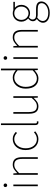

<svg xmlns="http://www.w3.org/2000/svg" viewBox="1502 -2336 1091 4136"><g transform="rotate(-90 2048.0 -268.5)"><path d="M105 -527H141V0H105ZM124 -660Q108 -660 97 -670.5Q86 -681 86 -698Q86 -717 97 -727Q108 -737 124 -737Q139 -737 151 -727Q163 -717 163 -698Q163 -681 151 -670.5Q139 -660 124 -660Z M380 -527 386 -444H388Q429 -485 472 -512.5Q515 -540 570 -540Q651 -540 690 -491Q729 -442 729 -339V0H693V-334Q693 -422 663.5 -464.5Q634 -507 566 -507Q517 -507 477 -481Q437 -455 386 -403V0H350V-527Z M1119 13Q1069 13 1025.5 -5.5Q982 -24 950.5 -59.5Q919 -95 901 -146Q883 -197 883 -262Q883 -328 902 -380Q921 -432 953.5 -467.5Q986 -503 1029 -521.5Q1072 -540 1120 -540Q1174 -540 1211 -519.5Q1248 -499 1274 -474L1251 -448Q1225 -473 1193 -490Q1161 -507 1120 -507Q1078 -507 1042 -489Q1006 -471 979 -439Q952 -407 936.5 -361.5Q921 -316 921 -262Q921 -208 935 -163.5Q949 -119 975.5 -87Q1002 -55 1038.5 -37.5Q1075 -20 1120 -20Q1164 -20 1201 -38.5Q1238 -57 1266 -83L1287 -56Q1254 -27 1212 -7Q1170 13 1119 13Z M1475 13Q1450 13 1435.5 -4Q1421 -21 1421 -59V-794H1457V-53Q1457 -20 1479 -20Q1482 -20 1485.5 -20Q1489 -20 1498 -22L1505 9Q1498 11 1492 12Q1486 13 1475 13Z M1702 -527V-192Q1702 -104 1731.5 -62Q1761 -20 1828 -20Q1877 -20 1917.5 -47Q1958 -74 2007 -133V-527H2043V0H2012L2008 -90H2006Q1966 -44 1923 -15.5Q1880 13 1825 13Q1744 13 1705 -36Q1666 -85 1666 -188V-527Z M2206 -262Q2206 -326 2225 -377.5Q2244 -429 2276 -465Q2308 -501 2351 -520.5Q2394 -540 2442 -540Q2490 -540 2525.5 -523.5Q2561 -507 2601 -476Q2602 -476 2604 -474L2601 -573V-794H2637V0H2607L2602 -70H2600Q2567 -37 2523 -12Q2479 13 2424 13Q2324 13 2265 -57.5Q2206 -128 2206 -262ZM2244 -262Q2244 -208 2256 -163.5Q2268 -119 2291.5 -87Q2315 -55 2349 -37.5Q2383 -20 2427 -20Q2473 -20 2515 -43.5Q2557 -67 2601 -111V-435Q2557 -474 2519.5 -490.5Q2482 -507 2440 -507Q2398 -507 2362.5 -487.5Q2327 -468 2300.5 -435Q2274 -402 2259 -357.5Q2244 -313 2244 -262Z M2847 -527H2883V0H2847ZM2866 -660Q2850 -660 2839 -670.5Q2828 -681 2828 -698Q2828 -717 2839 -727Q2850 -737 2866 -737Q2881 -737 2893 -727Q2905 -717 2905 -698Q2905 -681 2893 -670.5Q2881 -660 2866 -660Z M3122 -527 3128 -444H3130Q3171 -485 3214 -512.5Q3257 -540 3312 -540Q3393 -540 3432 -491Q3471 -442 3471 -339V0H3435V-334Q3435 -422 3405.5 -464.5Q3376 -507 3308 -507Q3259 -507 3219 -481Q3179 -455 3128 -403V0H3092V-527Z M3841 257Q3740 257 3682.5 216.5Q3625 176 3625 110Q3625 75 3646.5 40.5Q3668 6 3705 -20V-24Q3685 -36 3671.5 -57Q3658 -78 3658 -108Q3658 -126 3664 -141Q3670 -156 3678.5 -168.5Q3687 -181 3697 -190Q3707 -199 3716 -205V-209Q3691 -231 3670 -268.5Q3649 -306 3649 -354Q3649 -394 3663 -428Q3677 -462 3701.5 -487Q3726 -512 3759 -526Q3792 -540 3830 -540Q3853 -540 3870.5 -536Q3888 -532 3899 -527H4075V-494H3949Q3977 -471 3994 -435Q4011 -399 4011 -354Q4011 -315 3997 -280.5Q3983 -246 3958.5 -221Q3934 -196 3901 -181.5Q3868 -167 3830 -167Q3807 -167 3783 -173.5Q3759 -180 3741 -191Q3723 -177 3709 -157.5Q3695 -138 3695 -111Q3695 -81 3716 -59.5Q3737 -38 3798 -38H3915Q4003 -38 4043.5 -9.5Q4084 19 4084 79Q4084 113 4067 145Q4050 177 4018 202Q3986 227 3941.5 242Q3897 257 3841 257ZM3830 -200Q3859 -200 3885 -211.5Q3911 -223 3931 -243Q3951 -263 3962.5 -291.5Q3974 -320 3974 -354Q3974 -389 3962.5 -417.5Q3951 -446 3931.5 -466Q3912 -486 3886 -496.5Q3860 -507 3830 -507Q3801 -507 3775 -496.5Q3749 -486 3729.5 -466Q3710 -446 3698.5 -418Q3687 -390 3687 -354Q3687 -320 3698.5 -291.5Q3710 -263 3730 -243Q3750 -223 3776 -211.5Q3802 -200 3830 -200ZM3843 225Q3890 225 3928 212.5Q3966 200 3992.5 180Q4019 160 4033 135Q4047 110 4047 84Q4047 37 4015 17.5Q3983 -2 3920 -2H3800Q3795 -2 3776.5 -4Q3758 -6 3736 -12Q3697 15 3680 46.5Q3663 78 3663 107Q3663 160 3709.5 192.5Q3756 225 3843 225Z"/></g></svg>

Font: Kinto Sans Thin
Style: Regular
Weight: 100
Designer: Authors: Ryoko NISHIZUKA  (kana & ideographs); Paul D. Hunt (Latin, Greek & Cyrillic); Wenlong ZHANG  (bopomofo); Sandol
Foundry: Adobe Systems Incorporated, ookami Inc.
Version: Version 0.001